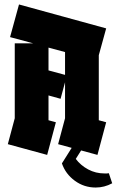

<svg xmlns="http://www.w3.org/2000/svg" viewBox="-20 -694 522 859"><path d="M191 -1 15 -49 46 -165V-500H129L25 -528L65 -674L455 -567L422 -447V-156L455 -147L416 -1L240 -49L271 -165V-326L251 -252L197 -267V-156L230 -147ZM197 -379 271 -359V-461L197 -481ZM467 81 482 126Q447 145 408 145Q356 145 314.5 114.5Q273 84 257 37L313 -52L348 -29L319 17Q341 46 374.5 64Q408 82 448 82Q453 82 458 82Q463 82 467 81Z"/></svg>

Font: Blaka
Style: Regular
Weight: 400
Designer: Mohamed Gaber
Foundry: Kief Type Foundry
Version: Version 1.003; ttfautohint (v1.8.4.7-5d5b)